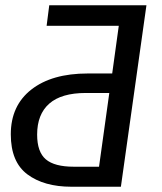

<svg xmlns="http://www.w3.org/2000/svg" viewBox="-20 -709 615 729"><path d="M439 0H251Q147 0 84 -47Q21 -94 21 -199Q21 -308 99 -369Q177 -430 313 -430H406L431 -611H157L167 -689H536ZM356 -76 395 -356H306Q213 -356 167 -315.5Q121 -275 121 -198Q121 -132 154 -104Q187 -76 260 -76Z"/></svg>

Font: Fira Sans
Style: Italic
Weight: 400
Italic angle: -8°
Designer: bBox Type GmbH & Carrois Corporate GbR & Edenspiekermann AG
Foundry: bBox Type GmbH & Carrois Corporate GbR & Edenspiekermann AG
Version: Version 4.301